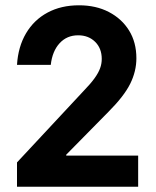

<svg xmlns="http://www.w3.org/2000/svg" viewBox="-20 -705 590 725"><path d="M44.2 0V-91.7L295.8 -361.7Q322.5 -389.2 337.1 -409.6Q351.7 -430 357.9 -447.1Q364.2 -464.2 364.2 -482.5Q364.2 -522.5 339.2 -547.1Q314.2 -571.7 275 -571.7Q232.5 -571.7 205 -541.7Q177.5 -511.7 171.7 -460H44.2Q48.3 -528.3 78.3 -579.2Q108.3 -630 159.6 -657.5Q210.8 -685 278.3 -685Q342.5 -685 391.2 -659.6Q440 -634.2 467.5 -589.6Q495 -545 495 -485Q495 -435.8 471.7 -388.8Q448.3 -341.7 390 -283.3L230 -120.8V-117.5H501.7V0Z"/></svg>

Font: Funnel Sans
Style: Bold
Weight: 700
Designer: NORD ID, Kristian Moeller
Foundry: Dicotype
Version: Version 1.000